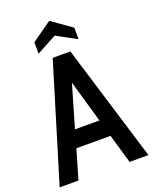

<svg xmlns="http://www.w3.org/2000/svg" viewBox="-164 -993 865 1083"><g transform="rotate(-20 268.5 -451.5)"><path d="M371 -175H166L115 0H2L215 -700H321L535 0H422ZM342 -278 269 -531 195 -278ZM148 -818 268 -903 388 -818V-749L268 -814L148 -749Z"/></g></svg>

Font: Cabin Condensed SemiBold
Style: Regular
Weight: 600
Width: 3
Designer: Pablo Impallari
Foundry: Pablo Impallari. http://www.impallari.com Igino Marini. http://www.ikern.com
Version: Version 2.200